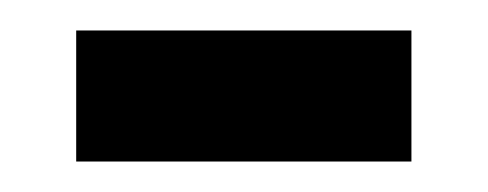

<svg xmlns="http://www.w3.org/2000/svg" viewBox="-20 -355 320 126"><path d="M250 -335V-249H30V-335Z"/></svg>

Font: Mukta Vaani Medium
Style: Regular
Weight: 500
Designer: Noopur Datye, Girish Dalvi, Yashodeep Gholap, Pallavi Karambelkar
Foundry: Ek Type
Version: Version 2.538;PS 1.000;hotconv 16.6.51;makeotf.lib2.5.65220;